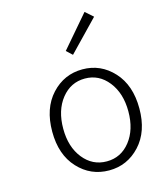

<svg xmlns="http://www.w3.org/2000/svg" viewBox="-125 -928 844 1028"><g transform="rotate(-15 297.0 -414.0)"><path d="M352 13Q250 13 180 -62.5Q110 -138 110 -266Q110 -395 180 -471Q250 -547 352 -547Q453 -547 523 -471Q593 -395 593 -266Q593 -138 523 -62.5Q453 13 352 13ZM352 -496Q273 -496 222 -432Q171 -368 171 -266Q171 -165 222 -101Q273 -37 352 -37Q431 -37 481.5 -101Q532 -165 532 -266Q532 -367 481 -431.5Q430 -496 352 -496ZM324 -635 292 -665 443 -841 486 -803Z"/></g></svg>

Font: NotoSansHansLight
Style: Regular
Weight: 300
Designer: Ryoko NISHIZUKA  (kana & ideographs); Paul D. Hunt (Latin, Greek & Cyrillic); Wenlong ZHANG  (bopomofo); Sandoll Communi
Foundry: Adobe Systems Incorporated
Version: Version 1.00;December 8, 2021;FontCreator 13.0.0.2675 64-bit